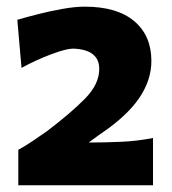

<svg xmlns="http://www.w3.org/2000/svg" viewBox="-20 -900 519 579"><path d="M35.2 -341.3V-448.2Q56.6 -460 79.3 -475.3Q102.1 -490.7 121.6 -504.4Q194.3 -559.6 236.8 -603Q279.3 -646.5 279.3 -691.9Q279.3 -750.5 200.7 -753.4Q180.2 -753.4 135.5 -736.8Q90.8 -720.2 44.9 -695.3L32.2 -840.3Q57.1 -847.7 93.3 -856.9Q129.4 -866.2 167.5 -873Q205.6 -879.9 235.8 -879.9Q333 -879.9 384.8 -836.2Q436.5 -792.5 436.5 -716.3Q436.5 -657.2 398.4 -602.3Q360.4 -547.4 277.3 -492.2L247.6 -470.2Q296.4 -470.2 345.5 -472.4Q394.5 -474.6 441.4 -483.9V-341.3Z"/></svg>

Font: Pinar-DS3-FD ExtraBold
Style: Regular
Weight: 800
Designer: Amin Abedi
Version: Version 3.000